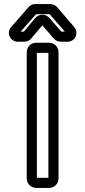

<svg xmlns="http://www.w3.org/2000/svg" viewBox="-20 -903 422 948"><path d="M162 -25V-642H219V-25ZM269 -22V-645C269 -671 248 -692 222 -692H159C133 -692 112 -671 112 -645V-22C112 4 133 25 159 25H222C248 25 269 4 269 -22ZM225 -813C207 -836 172 -836 153 -813L99 -748C98 -747 96 -747 96 -747H82L157 -832C158 -832 158 -833 158 -833H225C226 -833 226 -832 226 -832L300 -747H283C282 -747 282 -748 282 -748ZM189 -778 246 -712C254 -703 267 -697 281 -697H313C352 -697 371 -741 346 -770L262 -868C254 -877 241 -883 227 -883H156C142 -883 131 -879 121 -868L35 -769C9 -739 32 -697 68 -697H99C116 -697 127 -704 135 -714Z"/></svg>

Font: DIN Rundschrift
Style: MittelKont
Weight: 400
Version: Version 1.027